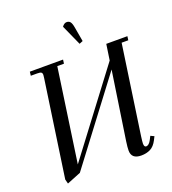

<svg xmlns="http://www.w3.org/2000/svg" viewBox="-162 -1029 1042 1164"><g transform="rotate(-20 359.5 -447.0)"><path d="M67.9 -14.2 158.2 -637.2Q160.2 -650.9 160.2 -655.8Q160.2 -668.5 153.3 -672.6Q146.5 -676.8 127.9 -676.8H86.9L89.8 -702.1H304.2L300.8 -676.8H257.8L170.9 -74.2L567.9 -600.1L583 -702.1H719.2L715.8 -676.8H672.9L589.8 -104Q585 -68.8 585 -58.1Q585 -35.2 598.1 -35.2Q616.7 -35.2 631.8 -64.9L643.1 -86.9L666 -76.2L654.8 -54.2Q636.7 -19 611.1 -6.1Q585.4 6.8 551.8 6.8Q488.8 6.8 488.8 -47.9Q488.8 -68.4 494.1 -105L560.1 -544.9L165 -22L75.2 14.2ZM372.1 -889.2Q385.7 -908.2 401.9 -908.2Q417.5 -908.2 425.5 -897.2Q433.6 -886.2 438 -858.9L454.1 -767.1L431.2 -757.8Z"/></g></svg>

Font: Dihjauti S
Style: Bold Italic
Weight: 700
Italic angle: -9°
Designer: T. Christopher White
Version: Version 3.0.0